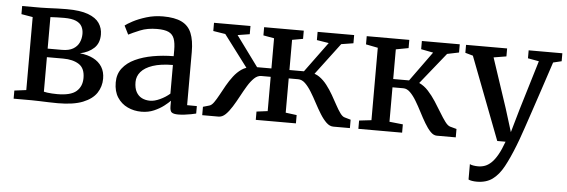

<svg xmlns="http://www.w3.org/2000/svg" viewBox="-51 -726 3367 1141"><g transform="rotate(5 1632.5 -156.0)"><path d="M301 4Q277.5 4 247.5 3Q217.5 2 189.8 1Q162 0 145 0H37.5V-48.5L108 -57.5V-493L40 -504.5V-553H153Q170 -553 196.2 -554.2Q222.5 -555.5 251.5 -556.5Q280.5 -557.5 305.5 -557.5Q386.5 -557.5 433.5 -540Q480.5 -522.5 500.8 -492.5Q521 -462.5 521 -424.5Q521 -373 489.5 -343.5Q458 -314 406.5 -303Q453 -298.5 486.8 -281.2Q520.5 -264 538.8 -234.8Q557 -205.5 557 -164.5Q557 -117.5 531.8 -79.2Q506.5 -41 450.5 -18.5Q394.5 4 301 4ZM293 -49.5Q373.5 -49.5 407 -78.8Q440.5 -108 440.5 -158.5Q440.5 -217 404.2 -240Q368 -263 310.5 -263H213V-57Q220.5 -55 233.2 -53.2Q246 -51.5 261.5 -50.5Q277 -49.5 293 -49.5ZM213 -314H298.5Q340 -314 364.8 -328.8Q389.5 -343.5 400.5 -367.5Q411.5 -391.5 411.5 -419Q411.5 -444 401.2 -463.2Q391 -482.5 365.8 -493.5Q340.5 -504.5 295 -504.5Q274 -504.5 253 -503.8Q232 -503 213 -502Z M800 11Q755.5 11 717.8 -6.8Q680 -24.5 656.8 -60Q633.5 -95.5 633.5 -149.5Q633.5 -199.5 660.8 -234.5Q688 -269.5 734.5 -291.2Q781 -313 840 -323.5Q899 -334 963 -334.5V-370Q963 -413.5 953.5 -439Q944 -464.5 920 -475.8Q896 -487 851.5 -487Q793.5 -487 750 -469Q706.5 -451 682.5 -438.5L656.5 -490.5Q667.5 -500 700.5 -517.8Q733.5 -535.5 780.5 -550Q827.5 -564.5 879.5 -564.5Q950 -564.5 991.2 -544.2Q1032.5 -524 1050.2 -480.8Q1068 -437.5 1068 -368.5V-51.5L1126 -51V-6.5Q1115 -3.5 1096.5 0Q1078 3.5 1057.5 6Q1037 8.5 1019.5 8.5Q992.5 8.5 981.2 0.2Q970 -8 970 -37.5V-69.5Q958 -56.5 933.5 -37.5Q909 -18.5 875.2 -3.8Q841.5 11 800 11ZM846 -58.5Q872.5 -58.5 905.2 -73.8Q938 -89 963 -111V-282Q890.5 -281.5 843.5 -265.8Q796.5 -250 773.5 -223Q750.5 -196 750.5 -162Q750.5 -125.5 763 -102.8Q775.5 -80 797 -69.2Q818.5 -58.5 846 -58.5Z M1162.5 0V-50L1199 -60.5Q1213 -64 1226.5 -83Q1240 -102 1254.8 -129.5Q1269.5 -157 1286.5 -187Q1303.5 -217 1324.2 -244Q1345 -271 1370.5 -288.8Q1396 -306.5 1427.5 -308.5L1430 -263L1257 -492.5L1184.5 -504V-553H1402V-504L1330.5 -492.5L1462.5 -312.5H1548V-492.5L1483.5 -504V-553H1720V-504L1655.5 -492.5V-312.5H1742L1874 -492.5L1802.5 -504V-553H2020.5V-504L1948.5 -492.5L1775.5 -263L1778 -308.5Q1809.5 -306.5 1835 -288.8Q1860.5 -271 1881.2 -244Q1902 -217 1919.2 -187Q1936.5 -157 1951.2 -129.5Q1966 -102 1979.8 -83Q1993.5 -64 2007 -60.5L2043.5 -50V0H1945Q1922.5 0 1902.8 -19Q1883 -38 1864.5 -67.8Q1846 -97.5 1828.2 -131.2Q1810.5 -165 1792 -195Q1773.5 -225 1754 -243.8Q1734.5 -262.5 1712 -262.5H1655.5V-58L1721.5 -49.5V0H1482V-49.5L1548 -58V-262.5H1492Q1470 -262.5 1450.2 -243.8Q1430.5 -225 1412.2 -195Q1394 -165 1376 -131.2Q1358 -97.5 1339.5 -67.8Q1321 -38 1301.5 -19Q1282 0 1259.5 0Z M2094 0V-49.5L2167 -58V-490L2095.5 -504V-553H2349.5V-504L2274.5 -490V-313H2369L2497 -490L2424.5 -504V-553H2650.5V-504L2580.5 -489.5L2430.5 -303Q2460.5 -289.5 2485.2 -262.5Q2510 -235.5 2531.2 -202.8Q2552.5 -170 2571 -139Q2589.5 -108 2605.8 -86.2Q2622 -64.5 2636.5 -60.5L2675 -50V0H2562Q2542 0 2523.8 -19Q2505.5 -38 2487.8 -68Q2470 -98 2452.8 -131.8Q2435.5 -165.5 2417.5 -195.5Q2399.5 -225.5 2380.2 -244.5Q2361 -263.5 2339.5 -263.5H2274.5V-58L2355 -49.5V0Z M2822 251.5Q2806.5 251.5 2793.2 249.2Q2780 247 2772.5 243V151Q2778.5 155 2792.8 157.5Q2807 160 2822 160Q2843.5 160 2863 152.8Q2882.5 145.5 2901 127.8Q2919.5 110 2937.2 78.8Q2955 47.5 2972 0H2922.5L2734 -492.5L2688 -505.5V-553H2933V-505.5L2857.5 -493L2955.5 -198L2998.5 -59.5L3038.5 -199L3127.5 -493.5L3061.5 -505.5V-553H3262.5V-505.5L3212.5 -493.5Q3183 -403.5 3158 -328.8Q3133 -254 3113.2 -194.8Q3093.5 -135.5 3078.5 -92Q3063.5 -48.5 3053.8 -21.5Q3044 5.5 3040 15Q3010 92 2981.2 144.8Q2952.5 197.5 2915.2 224.5Q2878 251.5 2822 251.5Z"/></g></svg>

Font: Merriweather 24pt Medium
Style: Regular
Weight: 500
Designer: Eben Sorkin
Foundry: Eben Sorkin
Version: Version 2.100